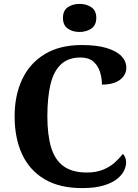

<svg xmlns="http://www.w3.org/2000/svg" viewBox="-20 -955 708 985"><path d="M401 10Q285 10 208 -36Q131 -82 93 -164.5Q55 -247 55 -358Q55 -466 94 -548.5Q133 -631 210 -677.5Q287 -724 400 -724Q477 -724 527.5 -708.5Q578 -693 603 -667Q628 -641 628 -608Q628 -571 596 -546Q564 -521 503 -521Q503 -554 493 -586Q483 -618 459 -639Q435 -660 393 -660Q330 -660 292.5 -624.5Q255 -589 239 -522Q223 -455 223 -358Q223 -262 242.5 -198Q262 -134 306.5 -102Q351 -70 425 -70Q474 -70 509 -84.5Q544 -99 568.5 -121Q593 -143 610 -165Q618 -159 622.5 -147Q627 -135 627 -122Q627 -101 615.5 -78Q604 -55 578 -35Q552 -15 508.5 -2.5Q465 10 401 10ZM388 -791Q352 -791 327.5 -808.5Q303 -826 303 -863Q303 -901 328 -918Q353 -935 389 -935Q423 -935 448.5 -918Q474 -901 474 -863Q474 -826 448.5 -808.5Q423 -791 388 -791Z"/></svg>

Font: Noto Serif Armenian
Style: Bold
Weight: 700
Version: Version 2.007